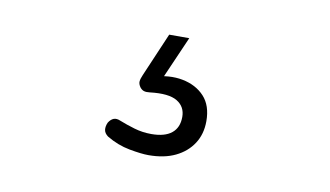

<svg xmlns="http://www.w3.org/2000/svg" viewBox="-42 -81 728 424"><g transform="rotate(10 322.5 131.0)"><path d="M309 266Q293 266 266 261Q239 256 214 241Q206 235 205 227.5Q204 220 208 211Q213 203 219.5 200.5Q226 198 235 202Q250 208 268.5 213.5Q287 219 307 219Q337 219 352.5 206.5Q368 194 368 170Q368 147 349 135.5Q330 124 288 129Q280 130 275 128.5Q270 127 266 122Q261 115 261.5 109Q262 103 266 94L308 -4H353L304 108L287 94Q324 83 354.5 89Q385 95 403.5 115Q422 135 422 170Q422 199 408 220.5Q394 242 369 254Q344 266 309 266Z"/></g></svg>

Font: Playwrite BE WAL ExtraLight
Style: Regular
Weight: 250
Version: Version 1.002